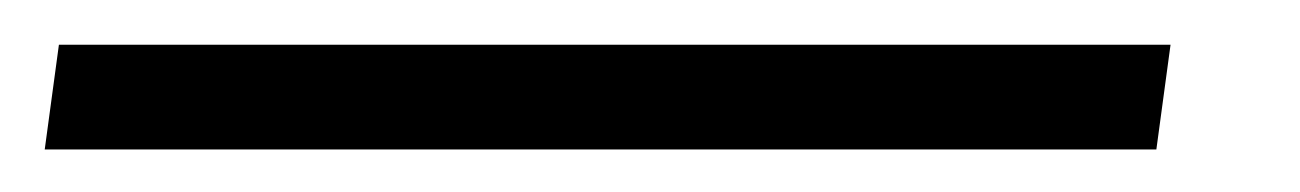

<svg xmlns="http://www.w3.org/2000/svg" viewBox="-76 24 596 88"><path d="M460.5 44.5 454 92.5H-55.5L-49 44.5Z"/></svg>

Font: Merriweather 120pt
Style: Bold Italic
Weight: 700
Italic angle: -7.8°
Version: Version 2.101